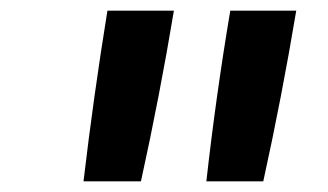

<svg xmlns="http://www.w3.org/2000/svg" viewBox="-20 -792 616 361"><path d="M368 -451H475Q510 -610 537 -772H413Q386 -612 368 -451ZM137 -451H245Q280 -610 307 -772H182Q156 -612 137 -451Z"/></svg>

Font: Iosevka Sparkle Semibold
Style: Italic
Weight: 600
Italic angle: -9°
Designer: Belleve Invis
Foundry: Belleve Invis
Version: Version 4.5.0; ttfautohint (v1.8.3)